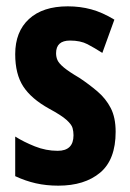

<svg xmlns="http://www.w3.org/2000/svg" viewBox="-20 -576 409 606"><path d="M345 -160Q345 -72 296 -31Q247 10 164 10Q126 10 93 2.5Q60 -5 28 -20V-145Q55 -128 90 -114Q125 -100 162 -100Q212 -100 212 -149Q212 -161 209 -172Q206 -183 190 -197.5Q174 -212 135 -233Q79 -264 53.5 -303Q28 -342 28 -405Q28 -476 71.5 -516Q115 -556 194 -556Q233 -556 268 -546.5Q303 -537 341 -514L303 -409Q278 -425 256 -436.5Q234 -448 201 -448Q157 -448 157 -408Q157 -396 161.5 -386Q166 -376 181.5 -363Q197 -350 231 -330Q261 -310 287.5 -287.5Q314 -265 329.5 -235Q345 -205 345 -160Z"/></svg>

Font: Noto Sans Sinhala UI ExtraCondensed
Style: Bold
Weight: 700
Width: 2
Designer: Jelle Bosma - Monotype Design Team
Foundry: Monotype Imaging Inc.
Version: Version 2.006; ttfautohint (v1.8.4.7-5d5b)